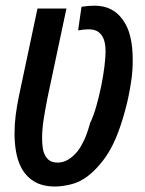

<svg xmlns="http://www.w3.org/2000/svg" viewBox="-20 -660 522 690"><path d="M178.2 10.3Q131.3 10.3 100.8 -9Q70.3 -28.3 53.7 -63Q42.5 -86.4 37.4 -116.5Q32.2 -146.5 32.2 -181.6Q32.2 -212.9 36.4 -246.1Q40.5 -279.3 48.8 -318.4L114.7 -629.4H218.8L151.4 -312Q141.6 -263.2 136.5 -228.5Q131.3 -193.8 131.3 -163.1Q131.3 -146.5 133.3 -130.6Q135.3 -114.7 141.6 -102.5Q147.5 -90.3 158.4 -83Q169.4 -75.7 188 -75.7Q225.6 -75.7 259.8 -117.7Q272 -134.3 282.5 -156.7Q293 -179.2 303.7 -217.3Q315.9 -242.7 325.9 -277.6Q335.9 -312.5 343.5 -349.6Q351.1 -386.7 355.2 -420.2Q359.4 -453.6 359.4 -476.1Q359.4 -525.9 334.5 -544.4Q327.1 -550.3 317.4 -552.5Q307.6 -554.7 298.3 -554.7Q283.2 -554.7 260.7 -550.8L272.9 -635.7Q298.3 -639.6 319.8 -639.6Q384.3 -639.6 419.9 -590.8Q439.5 -564.9 448.2 -528.6Q457 -492.2 457 -443.4Q457 -408.7 452.6 -376Q448.2 -343.3 440.4 -306.6Q430.2 -260.3 414.1 -211.2Q397.9 -162.1 378.4 -126.5Q360.8 -94.2 337.6 -67.6Q314.5 -41 293.9 -25.9Q265.1 -4.4 233.4 2.9Q201.7 10.3 178.2 10.3Z"/></svg>

Font: Open Sans Condensed SemiBold
Style: Italic
Weight: 600
Width: 3
Italic angle: -12°
Designer: Monotype Design Team
Foundry: Monotype Imaging Inc.
Version: Version 3.000; ttfautohint (v1.8.4)